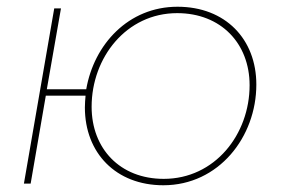

<svg xmlns="http://www.w3.org/2000/svg" viewBox="-20 -545 845 570"><path d="M465 5C629 5 741 -138 741 -294C741 -429 649 -525 507 -525C361 -525 259 -413 236 -280H119L161 -520H141L51 0H71L116 -261H234C233 -249 232 -238 232 -226C232 -91 324 5 465 5ZM466 -14C336 -14 252 -104 252 -228C252 -374 355 -506 506 -506C636 -506 721 -416 721 -292C721 -146 618 -14 466 -14Z"/></svg>

Font: Fixel Display 20240404 Thin
Style: Italic
Weight: 100
Italic angle: -10°
Designer: AlfaBravo + MacPaw
Foundry: Kyrylo Tkachov, Marchela Mozhyna, Serhii Makarenko, Maria Weinstein, Zakhar Kryvoshyya
Version: Version 1.211;Glyphs 3.2 (3225)